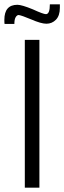

<svg xmlns="http://www.w3.org/2000/svg" viewBox="-38 -862 295 882"><path d="M28 -752H-17Q-18 -756 -18 -771Q-18 -840 42 -840Q62 -840 113 -819Q161 -797 173 -797Q191 -797 191 -842H237V-826Q237 -790 219 -771.5Q201 -753 175 -753Q151 -753 105 -773Q62 -791 48 -793Q40 -793 34 -783Q28 -773 28 -752ZM143 0H76V-679H143Z"/></svg>

Font: Pavanam
Style: Regular
Weight: 400
Designer: Tharique Azeez
Foundry: Tharique Azeez
Version: Version 1.86; ttfautohint (v1.3) -l 8 -r 50 -G 200 -x 14 -D 